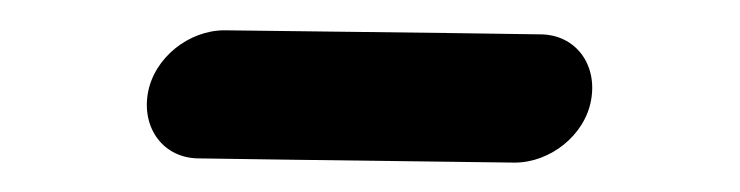

<svg xmlns="http://www.w3.org/2000/svg" viewBox="-20 -212 493 128"><path d="M277.5 -190 129.6 -191.8C106 -191.8 82.8 -173.6 78.6 -150C74.4 -126.4 89.1 -106.4 112.7 -106.4L175.3 -105.5L323.1 -103.6C346.8 -103.6 370 -121.8 374.1 -145.5C378.3 -169.1 363.7 -189.1 340 -189.1Z"/></svg>

Font: TudorRose
Style: Oblique
Weight: 500
Italic angle: 10°
Version: Version 001.000